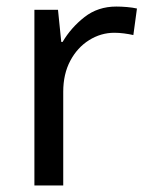

<svg xmlns="http://www.w3.org/2000/svg" viewBox="-20 -659 453 586"><path d="M335 -639Q350 -639 367.5 -637.5Q385 -636 398 -633L387 -552Q374 -555 358.5 -557Q343 -559 329 -559Q288 -559 252 -536.5Q216 -514 194.5 -473.5Q173 -433 173 -379V-93H85V-629H157L167 -531H171Q197 -575 238 -607Q279 -639 335 -639Z"/></svg>

Font: Noto Sans Kannada UI
Style: Regular
Weight: 400
Designer: Jelle Bosma - Monotype Design Team
Foundry: Monotype Imaging Inc.
Version: Version 2.005; ttfautohint (v1.8.4.7-5d5b)